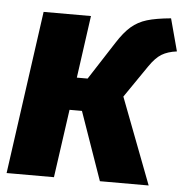

<svg xmlns="http://www.w3.org/2000/svg" viewBox="-52 -766 785 816"><g transform="rotate(5 341.0 -358.0)"><path d="M682 -578Q643 -573 617.5 -557.5Q592 -542 566 -504L472 -367L612 0H404L302 -291H249L208 0H6L103 -696H305L268 -430H314L418 -591Q448 -638 476.5 -662.5Q505 -687 543 -698.5Q581 -710 645 -716Z"/></g></svg>

Font: FiraGO Heavy
Style: Italic
Weight: 900
Italic angle: -8°
Designer: bBox Type GmbH
Foundry: bBox Type GmbH
Version: Version 1.001